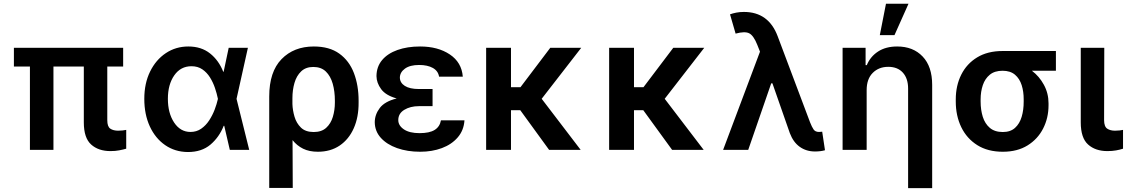

<svg xmlns="http://www.w3.org/2000/svg" viewBox="-20 -801 6026 1026"><path d="M638.1 -545.5V-445.3H553.3V-158.7Q553.3 -124.3 569.4 -113.5Q585.6 -102.6 611.9 -102.6Q624.3 -102.6 635.7 -104Q647 -105.5 654.5 -106.9V-6.4Q638.5 -1.8 617.5 2.3Q596.6 6.4 570.3 6.4Q506 6.4 467 -28.8Q427.9 -63.9 427.9 -147V-445.3H265.6V0H139.9V-445.3H54.3V-545.5Z M983.3 11.4Q914.8 10.7 862.4 -25.6Q810 -61.8 780.5 -125.7Q751.1 -189.6 751.1 -272.7Q751.1 -355.5 782 -418.5Q812.9 -481.5 866.1 -517Q919.4 -552.6 986.5 -552.6Q1055.8 -552.6 1102.5 -515.4Q1149.1 -478.3 1172.9 -417.6H1175.1L1202.1 -545.5H1304.7L1244 -272.7L1311.8 0H1208.1L1178.3 -128.6H1175.4Q1151.6 -68.2 1104.6 -28.2Q1057.5 11.7 983.3 11.4ZM1144.5 -272.7 1144.2 -274.1Q1138.8 -300.8 1128.7 -330.8Q1118.6 -360.8 1102.1 -387.3Q1085.6 -413.7 1061.3 -430.4Q1036.9 -447.1 1003.2 -447.1Q945.3 -447.1 911.2 -398.3Q877.1 -349.4 877.1 -273.1Q877.1 -196.4 910.5 -146.1Q943.9 -95.9 997.9 -95.9Q1030.2 -95.9 1055 -113.1Q1079.9 -130.3 1097.7 -157.5Q1115.4 -184.7 1127 -215Q1138.5 -245.4 1144.2 -271.3Z M1418.7 203.1V-285.5Q1418.7 -417.3 1484.4 -484.9Q1550.1 -552.6 1657 -552.6Q1740.4 -552.6 1793.3 -514.4Q1846.2 -476.2 1871.3 -410.5Q1896.3 -344.8 1896.3 -262.8V-252.8Q1896.7 -174.7 1870.4 -115.6Q1844.1 -56.5 1795.3 -23.3Q1746.4 9.9 1678.6 9.9Q1632.5 9.9 1599.6 -6.4Q1566.8 -22.7 1543.3 -52.2L1544.4 203.1ZM1542.6 -245.4Q1543.7 -212 1553.8 -177.4Q1563.9 -142.8 1588.2 -119.1Q1612.6 -95.5 1656.2 -95.5Q1698.5 -95.5 1723.2 -118.1Q1747.9 -140.6 1758.7 -176.7Q1769.5 -212.7 1769.5 -252.8V-262.8Q1769.5 -312.5 1758 -353.5Q1746.4 -394.5 1721.2 -418.9Q1696 -443.2 1654.1 -443.2Q1614 -443.2 1589.3 -419.6Q1564.6 -396 1553.6 -358Q1542.6 -320 1542.6 -276.6Z M2291.5 -285.2V-233.7H2218.4Q2172.6 -233.7 2140.4 -214.1Q2108.3 -194.6 2108.3 -159.4Q2108.3 -130 2138.3 -109.7Q2168.3 -89.5 2221.9 -89.5Q2275.2 -89.5 2302.7 -106.7Q2330.3 -123.9 2336.3 -158H2462Q2458.5 -104.4 2426 -66.8Q2393.5 -29.1 2341.3 -9.6Q2289.1 9.9 2225.5 9.9Q2156.6 9.9 2101.7 -9.6Q2046.9 -29.1 2014.9 -64.6Q1983 -100.1 1982.6 -148.4Q1983 -188.9 2009.4 -223.9Q2035.9 -258.9 2099.8 -274.9Q2041.2 -291.2 2016.7 -324.8Q1992.2 -358.3 1991.8 -394.2Q1992.2 -444.6 2021.8 -479.9Q2051.5 -515.3 2104 -533.9Q2156.6 -552.6 2224.8 -552.6Q2320.3 -552.6 2383.7 -510.1Q2447.1 -467.7 2453.1 -391.3H2326.3Q2321.4 -421.9 2293 -437.9Q2264.6 -453.8 2219.5 -453.8Q2170.8 -453.8 2144 -434.3Q2117.2 -414.8 2116.8 -386.4Q2117.2 -358.7 2143.3 -342Q2169.4 -325.3 2218.4 -325.3H2291.5Z M2710.6 -545.5V-335.2H2761.4L2920.5 -545.5H3085.9L2874.6 -273.1L3083.1 0H2914.4L2760.3 -212H2710.6V0H2577.8V-545.5Z M3367.9 -545.5V-335.2H3418.7L3577.8 -545.5H3743.3L3532 -273.1L3740.4 0H3571.7L3417.6 -212H3367.9V0H3235.1V-545.5Z M4335.2 8.5Q4288.7 8.5 4253.9 -16.2Q4219.1 -40.8 4200.6 -89.8L4107.6 -355.8H4101.2L3978.3 0H3844.1L4041.2 -524.9L4026.6 -561.8Q4007.1 -610.8 3983.8 -622.9Q3960.6 -634.9 3910.9 -621.4L3881 -724.4Q3895.6 -729.8 3914.4 -733.5Q3933.2 -737.2 3955.3 -737.2Q4087 -737.2 4135.7 -607.2L4308.6 -147.7Q4318.5 -122.5 4327.6 -109.2Q4336.6 -95.9 4356.9 -95.9Q4365.1 -95.9 4373.6 -97.3L4388.5 1.8Q4365.1 8.5 4335.2 8.5Z M4611.2 -319.6V0H4482.6V-545.5H4605.5V-452.8H4611.9Q4630.7 -498.6 4672.1 -525.6Q4713.4 -552.6 4774.5 -552.6Q4859.4 -552.6 4910.3 -499.1Q4961.3 -445.7 4961.3 -347.3V204.5H4832.7V-327.4Q4832.7 -381.7 4804.7 -412.8Q4776.6 -443.9 4726.6 -443.9Q4676.1 -443.9 4643.6 -411.4Q4611.2 -378.9 4611.2 -319.6ZM4681.5 -613.3 4714.5 -781.2H4834.9L4759.9 -613.3Z M5087.4 -258.5V-269.9Q5087.4 -343.4 5116.7 -402Q5146 -460.6 5201.9 -494.5Q5257.8 -528.4 5337.4 -528.4H5622.5V-422.9H5494.3Q5533.4 -393.5 5558.2 -348Q5583.1 -302.6 5583.1 -248.6V-238.6Q5583.1 -170.8 5554.3 -114.3Q5525.6 -57.9 5471.1 -24Q5416.5 9.9 5338.8 9.9Q5258.5 9.9 5202.4 -25.4Q5146.3 -60.7 5116.8 -121.4Q5087.4 -182.2 5087.4 -258.5ZM5220.2 -269.9V-258.5Q5220.2 -214.1 5231.7 -177Q5243.3 -139.9 5269.4 -117.7Q5295.5 -95.5 5338.8 -95.5Q5379.6 -95.5 5404.1 -117.7Q5428.6 -139.9 5439.6 -177Q5450.6 -214.1 5450.3 -258.5V-269.9Q5450.6 -311.1 5439.6 -345.9Q5428.6 -380.7 5403.8 -401.8Q5378.9 -422.9 5337.4 -422.9Q5295.1 -422.9 5269.4 -401.8Q5243.6 -380.7 5231.9 -345.9Q5220.2 -311.1 5220.2 -269.9Z M5755.3 -545.5H5881L5880 -158.7Q5880.3 -124.3 5896.7 -113.5Q5913 -102.6 5938.9 -102.6Q5952.1 -102.6 5963.1 -104Q5974.1 -105.5 5981.2 -106.9V-6.4Q5965.2 -1.1 5944.1 2.7Q5922.9 6.4 5897.7 6.4Q5833.5 6.4 5794.4 -28.8Q5755.3 -63.9 5755.3 -147Z"/></svg>

Font: Inter Zeller Semi Bold
Style: Regular
Weight: 600
Designer: Rasmus Andersson; Joe Bland
Foundry: zeller
Version: Version 3.015;git-dec3a8cb1